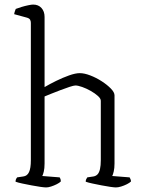

<svg xmlns="http://www.w3.org/2000/svg" viewBox="-20 -820 630 840"><path d="M182 0Q174 0 156.5 -2.5Q139 -5 118 -9Q97 -13 78 -17Q59 -21 48 -25Q48 -33 51 -38Q54 -43 55 -44L82 -48Q99 -50 107 -67Q115 -84 115 -119V-720Q115 -728 111.5 -734Q108 -740 97 -743L42 -758Q43 -765 45.5 -772Q48 -779 49 -781Q59 -785 74 -789.5Q89 -794 103.5 -797Q118 -800 125 -800Q148 -800 161.5 -785Q175 -770 175 -746V-439Q197 -452 225.5 -466Q254 -480 282 -490Q310 -500 329 -500Q349 -500 375 -490Q401 -480 425 -464.5Q449 -449 465 -432.5Q481 -416 481 -403V-105Q481 -84 477.5 -69.5Q474 -55 471 -50L547 -44Q549 -41 551 -36Q553 -31 553 -26Q547 -20 535 -14Q523 -8 510 -4Q497 0 487 0Q480 0 462.5 -2.5Q445 -5 424.5 -9Q404 -13 385 -17Q366 -21 355 -25Q355 -31 357 -35.5Q359 -40 362 -44L389 -48Q400 -50 407 -57.5Q414 -65 417.5 -80.5Q421 -96 421 -119V-379Q421 -389 408 -400.5Q395 -412 376.5 -422.5Q358 -433 339.5 -439.5Q321 -446 310 -446Q303 -446 284.5 -440Q266 -434 244 -425.5Q222 -417 203 -409.5Q184 -402 175 -398V-105Q175 -83 171.5 -69Q168 -55 165 -50L241 -44Q243 -41 244.5 -37Q246 -33 246 -26Q240 -20 228 -14Q216 -8 203.5 -4Q191 0 182 0Z"/></svg>

Font: Texturina Medium 12pt Thin
Style: Regular
Weight: 250
Version: Version 1.002